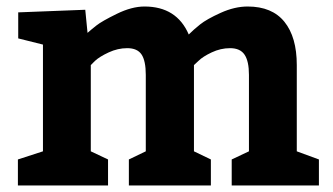

<svg xmlns="http://www.w3.org/2000/svg" viewBox="-20 -570 1022 590"><path d="M892 -370V-105L960 -80V0H692V-80L745 -105V-340Q745 -382 731.5 -402Q718 -422 687 -422Q658 -422 630.5 -409Q603 -396 590 -383L576 -370V-105L628 -80V0H376V-80L428 -105V-340Q428 -383 415 -402.5Q402 -422 371 -422Q342 -422 314 -409Q286 -396 272 -383L259 -370V-105L312 -80V0H35V-80L112 -105V-433L36 -452V-532L242 -540L249 -469Q259 -478 276 -491.5Q293 -505 339 -527.5Q385 -550 424 -550Q523 -550 560 -464Q575 -479 595 -495Q615 -511 658 -530.5Q701 -550 741 -550Q816 -550 854 -503Q892 -456 892 -370Z"/></svg>

Font: BitterBold
Style: Bold
Weight: 700
Designer: Sol Matas
Foundry: Sol Matas
Version: Version 001.001